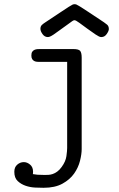

<svg xmlns="http://www.w3.org/2000/svg" viewBox="-20 -664 565 912"><path d="M172 -527Q172 -539 179 -545.5Q186 -552 194 -557Q241 -588 267 -605.5Q293 -623 306.5 -631.5Q320 -640 324.5 -642Q329 -644 334 -644H335Q339 -644 343 -642.5Q347 -641 360 -633Q373 -625 399.5 -607.5Q426 -590 474 -558Q480 -554 488.5 -547Q497 -540 497 -526Q497 -517 487 -502.5Q477 -488 462 -488H460Q452 -488 433.5 -500.5Q415 -513 394.5 -528Q374 -543 357 -555.5Q340 -568 334 -568Q329 -568 323 -563.5Q317 -559 303 -549Q276 -530 260 -518Q244 -506 234 -499.5Q224 -493 218 -490.5Q212 -488 207 -488Q192 -488 182 -502Q172 -516 172 -527ZM48 152Q48 130 62 118Q76 106 93 106Q109 106 123 118Q137 130 137 151Q137 160 136 163Q147 165 158.5 166Q170 167 192 167Q201 167 210.5 166.5Q220 166 230.5 162.5Q241 159 252 151Q263 143 273 129Q292 103 295.5 77.5Q299 52 299 39V-370H169Q163 -370 156 -370.5Q149 -371 143 -374Q137 -377 133 -383Q129 -389 129 -400Q129 -412 133 -418Q137 -424 143.5 -427Q150 -430 157 -430.5Q164 -431 170 -431H328Q354 -431 361 -422Q368 -413 368 -390V44Q368 68 360 100Q352 132 332 160.5Q312 189 276.5 208.5Q241 228 187 228Q172 228 148 227Q124 226 102 218.5Q80 211 64 196Q48 181 48 152Z"/></svg>

Font: CMU Typewriter Custom
Style: Regular
Weight: 500
Monospace: yes
Version: Version 0.7.0